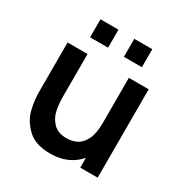

<svg xmlns="http://www.w3.org/2000/svg" viewBox="-173 -867 971 1016"><g transform="rotate(30 313.0 -358.5)"><path d="M356 -623.3V-733.3H466V-623.3ZM149.3 -623.3V-733.3H259.3V-623.3ZM272.3 15.3Q181.8 15.3 134.7 -30.3Q87.5 -75.8 73.8 -130.5Q60 -185.2 60 -238.5V-540H182V-279.8Q182 -233 190.5 -194.7Q198.9 -156.3 227 -127.2Q255 -98.2 308.2 -98.2Q342.8 -98.2 370.7 -112.8Q398.5 -127.3 416.4 -164Q434.3 -200.7 434.3 -262.5L505.8 -231.8Q505.8 -162.1 478.8 -106Q451.8 -49.8 399.2 -17.2Q346.5 15.3 272.3 15.3ZM449 0V-167.5H434.3V-540H555.5V0Z"/></g></svg>

Font: Manrope
Style: Regular
Weight: 400
Designer: Mikhail Sharanda
Foundry: Mikhail Sharanda
Version: Version 4.503